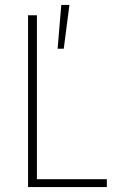

<svg xmlns="http://www.w3.org/2000/svg" viewBox="-20 -760 474 780"><path d="M94 0V-698H130V-32H414V0ZM239 -562H214L229 -740H262Z"/></svg>

Font: IBM Plex Sans Condensed ExtraLight
Style: Regular
Weight: 200
Width: 3
Designer: Mike Abbink, Paul van der Laan, Pieter van Rosmalen
Foundry: Bold Monday
Version: Version 1.3